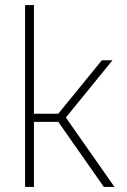

<svg xmlns="http://www.w3.org/2000/svg" viewBox="-20 -738 501 758"><path d="M114 -257H210L390 0H432L240 -274L424 -500H382L210 -289H114V-718H79V0H114Z"/></svg>

Font: RazerF5 Thin
Style: Regular
Weight: 250
Foundry: Razer Inc.
Version: Version 2